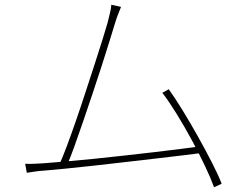

<svg xmlns="http://www.w3.org/2000/svg" viewBox="-20 -766 1040 809"><path d="M490 -737Q485 -723 478.5 -708Q472 -693 463 -663Q456 -640 442 -594.5Q428 -549 409.5 -491.5Q391 -434 370 -371.5Q349 -309 329 -250.5Q309 -192 292.5 -146.5Q276 -101 265 -76L231 -75Q243 -101 260.5 -147.5Q278 -194 298.5 -253Q319 -312 339.5 -375Q360 -438 379 -496Q398 -554 412 -599.5Q426 -645 433 -669Q441 -701 444.5 -716Q448 -731 449 -746ZM691 -390Q717 -354 749.5 -301Q782 -248 814.5 -190Q847 -132 873.5 -80Q900 -28 914 8L882 23Q869 -13 844 -66Q819 -119 787.5 -177Q756 -235 723.5 -287.5Q691 -340 664 -375ZM163 -78Q200 -81 254.5 -85.5Q309 -90 373 -96.5Q437 -103 503 -110.5Q569 -118 630.5 -125Q692 -132 741.5 -138.5Q791 -145 820 -149L835 -122Q803 -118 751 -111.5Q699 -105 636.5 -98Q574 -91 507 -83Q440 -75 375.5 -68Q311 -61 256.5 -55.5Q202 -50 165 -47Q146 -46 129.5 -43.5Q113 -41 93 -38L86 -76Q106 -75 125 -76Q144 -77 163 -78Z"/></svg>

Font: Noto Sans SC Thin
Style: Regular
Weight: 100
Designer: Ryoko NISHIZUKA 西塚涼子 (kana, bopomofo & ideographs); Paul D. Hunt (Latin, Greek & Cyrillic); Sandoll Communications 산돌커뮤니
Foundry: Adobe
Version: Version 2.004-H2;hotconv 1.0.118;makeotfexe 2.5.65603